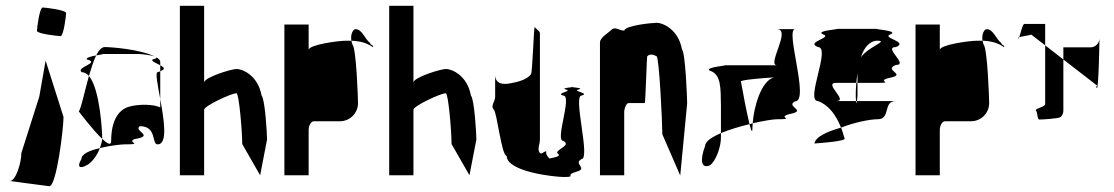

<svg xmlns="http://www.w3.org/2000/svg" viewBox="-20 -795 3860 665"><path d="M14 -168 151 -150C176 -151 200 -350 200 -390L138 -585L116 -460L54 -265C54 -232 35 -168 14 -168ZM108 -688C108 -678 180 -670 190 -670C200 -670 209 -740 209 -750C209 -760 138 -769 128 -769C117 -769 108 -698 108 -688Z M253 -409C253 -409 301 -345 334 -314V-318C334 -335 327 -486 288 -532C273 -478 261 -420 253 -409ZM262 -244C245 -216 257 -210 279 -222C298 -231 316 -256 326 -282C291 -274 262 -262 262 -244ZM263 -545C272 -545 281 -540 288 -532C296 -559 304 -584 313 -603C296 -600 276 -595 281 -589C330 -577 240 -562 263 -545ZM313 -603C332 -607 348 -608 325 -608H464C461 -608 503 -605 517 -599C464 -625 363 -632 343 -632C332 -632 322 -621 313 -603ZM326 -282C371 -293 405 -295 413 -295C479 -295 419 -301 445 -313C519 -325 441 -340 464 -358C525 -358 504 -295 526 -295C562 -295 548 -381 535 -452V-423C513 -434 459 -436 422 -424C390 -412 365 -377 365 -306C365 -290 352 -297 334 -314C333 -304 330 -293 326 -282ZM508 -589C503 -583 522 -576 535 -569V-580C535 -587 530 -592 521 -597C524 -595 521 -592 508 -589ZM517 -599C518 -598 520 -598 521 -597C520 -598 519 -598 517 -599ZM526 -545C517 -545 526 -502 535 -452V-548ZM535 -548C555 -556 548 -562 535 -569Z M603 -188H687V-415C687 -428 781 -472 799 -472C808 -472 819 -338 819 -296L881 -188L905 -312C905 -330 898 -452 886 -464C874 -532 822 -556 799 -556C781 -556 687 -527 687 -509V-775H603Z M965 -188H1049V-344C1049 -360 1057 -375 1067 -375H1157C1192 -375 1220 -403 1220 -438C1220 -454 1214 -627 1201 -640C1199 -645 1198 -650 1197 -654H1179C1151 -654 1049 -640 1049 -622V-710H965ZM1197 -654C1225 -653 1250 -647 1271 -632C1277 -638 1262 -638 1262 -646C1243 -660 1235 -694 1211 -694C1204 -694 1193 -678 1197 -654Z M1328 -188H1412V-415C1412 -428 1506 -472 1524 -472C1533 -472 1544 -338 1544 -296L1606 -188L1630 -312C1630 -330 1623 -452 1611 -464C1599 -532 1547 -556 1524 -556C1506 -556 1412 -527 1412 -509V-775H1328Z M1690 -416C1702 -404 1717 -255 1735 -255C1735 -200 1901 -182 1932 -182C1980 -182 1933 -188 1976 -200C2019 -212 1964 -227 1994 -244C2026 -244 1964 -464 1994 -464C2026 -472 1960 -479 1984 -485C2002 -489 1974 -492 1962 -493C1951 -492 1923 -489 1940 -485C1966 -479 1901 -472 1931 -464C1963 -464 1901 -307 1931 -307C1963 -290 1895 -275 1913 -262C1925 -254 1899 -249 1882 -246C1881 -250 1869 -258 1872 -271C1862 -271 1855 -256 1848 -268C1841 -280 1850 -295 1850 -312V-680C1850 -688 1836 -695 1832 -701C1829 -707 1824 -538 1819 -538C1809 -524 1786 -513 1750 -507C1724 -501 1695 -503 1695 -536V-460C1695 -443 1678 -428 1690 -416ZM1962 -493C1967 -494 1969 -494 1962 -494C1955 -494 1957 -494 1962 -493Z M2058 -188H2142V-406C2142 -421 2150 -438 2157 -438H2213C2216 -438 2220 -607 2222 -600C2229 -608 2240 -608 2254 -600C2263 -600 2274 -372 2274 -330L2336 -187L2360 -437C2360 -454 2354 -612 2342 -624C2330 -692 2277 -716 2254 -716C2240 -716 2145 -707 2142 -689C2125 -689 2110 -704 2098 -692C2086 -680 2058 -665 2058 -648Z M2422 -289C2404 -241 2408 -210 2438 -222C2459 -235 2477 -286 2477 -318V-334C2445 -320 2422 -305 2422 -289ZM2439 -550C2478 -538 2476 -490 2477 -430V-334C2506 -346 2542 -357 2576 -365C2567 -402 2553 -473 2546 -514C2567 -521 2633 -525 2661 -527C2617 -516 2591 -426 2587 -368C2626 -377 2659 -382 2671 -382C2740 -382 2667 -388 2715 -400C2779 -412 2698 -426 2734 -444C2785 -444 2698 -694 2734 -694H2671C2722 -694 2635 -569 2671 -569H2484C2518 -569 2415 -563 2439 -550ZM2540 -509C2539 -510 2539 -511 2540 -512ZM2576 -365C2582 -341 2586 -332 2586 -352C2586 -357 2587 -362 2587 -368C2583 -367 2580 -366 2576 -365Z M2801 -298ZM2801 -298C2815 -299 2915 -306 2905 -316C2901 -329 2898 -341 2893 -353C2844 -339 2804 -321 2801 -298ZM2813 -445C2849 -432 2875 -398 2893 -353C2942 -372 2994 -382 3020 -382C3066 -382 3037 -445 3083 -445H2948C2947 -437 2946 -433 2945 -445H2876C2921 -445 2830 -508 2876 -508H2946C2947 -519 2948 -530 2950 -541V-508H3020C3083 -508 3007 -514 3064 -526C3122 -538 3037 -552 3083 -570C3129 -570 3037 -632 3083 -632C3129 -650 3031 -664 3064 -676C3098 -689 2992 -695 3020 -695H2876C2904 -695 2798 -689 2831 -676C2865 -664 2768 -650 2813 -632C2859 -632 2768 -445 2813 -445ZM2944 -474C2944 -460 2944 -451 2945 -445H2948C2949 -453 2950 -464 2950 -464V-508H2946C2945 -496 2944 -485 2944 -474ZM2962 -597C2972 -630 2993 -654 3018 -654C3060 -654 2990 -635 2962 -597Z M3151 -188H3235V-344C3235 -360 3243 -375 3253 -375H3343C3378 -375 3406 -403 3406 -438C3406 -454 3400 -627 3387 -640C3385 -645 3384 -650 3383 -654H3365C3337 -654 3235 -640 3235 -622V-710H3151ZM3383 -654C3411 -653 3436 -647 3457 -632C3463 -638 3448 -638 3448 -646C3429 -660 3421 -694 3397 -694C3390 -694 3379 -678 3383 -654Z M3506 -662C3507 -661 3509 -663 3510 -666C3507 -665 3505 -663 3506 -662ZM3510 -666C3518 -669 3537 -671 3552 -675L3600 -638V-712H3528C3521 -712 3515 -678 3510 -666ZM3528 -694ZM3568 -412C3574 -406 3572 -381 3580 -381C3589 -381 3647 -384 3654 -390C3660 -396 3663 -404 3663 -412V-589L3600 -638V-434C3600 -425 3562 -418 3568 -412ZM3663 -589 3778 -500C3786 -500 3772 -497 3779 -490C3785 -484 3788 -647 3788 -661C3787 -644 3773 -631 3757 -631H3663ZM3788 -661C3788 -661 3788 -662 3788 -662C3788 -662 3788 -662 3788 -662Z"/></svg>

Font: bitstorm
Style: ulcn
Weight: 400
Version: Version 0.2